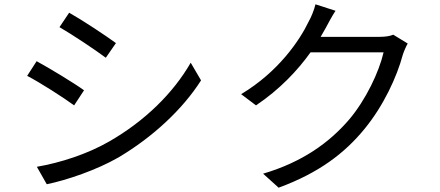

<svg xmlns="http://www.w3.org/2000/svg" viewBox="-20 -827 2040 891"><path d="M301 -768 256 -701C315 -667 423 -595 471 -559L518 -627C475 -659 360 -735 301 -768ZM151 -53 197 28C290 9 428 -38 529 -96C688 -190 827 -319 913 -454L865 -536C784 -395 652 -265 486 -170C385 -112 261 -72 151 -53ZM150 -543 106 -475C166 -444 275 -374 324 -338L370 -408C326 -440 209 -511 150 -543Z M1537 -777 1444 -807C1438 -781 1423 -745 1413 -728C1370 -638 1271 -493 1099 -390L1168 -338C1277 -411 1361 -500 1421 -584H1760C1739 -493 1678 -364 1600 -272C1509 -166 1384 -75 1201 -21L1273 44C1461 -25 1580 -117 1671 -228C1760 -336 1822 -471 1849 -572C1854 -588 1864 -611 1872 -625L1805 -666C1789 -659 1767 -656 1740 -656H1468L1492 -698C1502 -717 1520 -751 1537 -777Z"/></svg>

Font: Noto Sans CJK SC
Style: Regular
Weight: 400
Designer: Ryoko NISHIZUKA 西塚涼子 (kana, bopomofo & ideographs); Paul D. Hunt (Latin, Greek & Cyrillic); Sandoll Communications 산돌커뮤니
Foundry: Adobe
Version: Version 2.004;hotconv 1.0.118;makeotfexe 2.5.65603